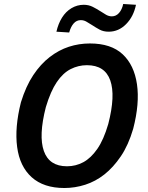

<svg xmlns="http://www.w3.org/2000/svg" viewBox="-20 -933 740 963"><path d="M303 10Q199 10 139 -44Q79 -98 66 -195.5Q53 -293 85 -420Q110 -501 147 -556.5Q184 -612 229.5 -647Q275 -682 325.5 -698.5Q376 -715 431 -715Q537 -715 595 -661Q653 -607 667 -510.5Q681 -414 648 -287Q624 -205 586 -149Q548 -93 503.5 -58Q459 -23 407.5 -6.5Q356 10 303 10ZM316 -99Q360 -99 398 -119.5Q436 -140 468 -186Q500 -232 523 -311Q560 -454 533 -530Q506 -606 416 -606Q373 -606 334.5 -586.5Q296 -567 265 -521.5Q234 -476 210 -396Q173 -252 200 -175.5Q227 -99 316 -99ZM327 -770 263 -774Q272 -814 291 -844.5Q310 -875 338.5 -892Q367 -909 400 -909Q425 -909 445.5 -898.5Q466 -888 483 -877Q498 -867 512 -859Q526 -851 541 -851Q562 -851 577 -868Q592 -885 598 -913L662 -909Q650 -850 612.5 -812Q575 -774 525 -774Q499 -774 479.5 -784.5Q460 -795 442 -807Q427 -816 414 -824Q401 -832 385 -832Q364 -832 349.5 -815.5Q335 -799 327 -770Z"/></svg>

Font: Nunito Sans 7pt Condensed
Style: Bold Italic
Weight: 700
Width: 3
Italic angle: -9°
Designer: Vernon Adams
Foundry: Vernon Adams
Version: Version 3.101;gftools[0.9.27]